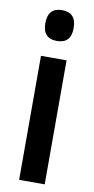

<svg xmlns="http://www.w3.org/2000/svg" viewBox="-87 -791 406 828"><g transform="rotate(10 116.0 -376.5)"><path d="M116 -753Q178 -753 178 -685Q178 -618 116 -618Q54 -618 54 -685Q54 -753 116 -753ZM172 -543V0H60V-543Z"/></g></svg>

Font: Noto Sans ExtraCondensed SemiBold
Style: Regular
Weight: 600
Width: 2
Designer: Monotype Design Team
Foundry: Monotype Imaging Inc.
Version: Version 2.013; ttfautohint (v1.8.4.7-5d5b)